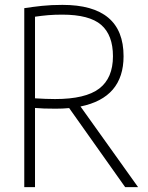

<svg xmlns="http://www.w3.org/2000/svg" viewBox="-20 -767 606 787"><path d="M79.5 0V-733.5Q114.5 -739 152.2 -743Q190 -747 236 -747Q486.5 -747 486.5 -536.5Q486.5 -366.5 310 -330.5L546 0H493L263.5 -324Q237.5 -321.5 208.5 -321.5Q180 -321.5 160.5 -322.2Q141 -323 123.5 -324.5V0ZM205.5 -361Q330.5 -361 386.8 -404Q443 -447 443 -536.5Q443 -623 394.8 -665Q346.5 -707 235 -707Q203 -707 177 -704.8Q151 -702.5 123.5 -698.5V-364Q148 -362.5 166 -361.8Q184 -361 205.5 -361Z"/></svg>

Font: Encode Sans Cnd XLt
Style: Regular
Weight: 200
Width: 3
Designer: Multiple Designers
Foundry: Impallari Type
Version: Version 3.002; ttfautohint (v1.8.3) -l 8 -r 50 -G 200 -x 14 